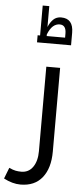

<svg xmlns="http://www.w3.org/2000/svg" viewBox="-109 -887 502 1163"><g transform="rotate(5 142.5 -306.0)"><path d="M62 240Q13 240 -40 212L-14 145Q10 156 26 159Q42 162 60 162Q105 162 130.5 125.5Q156 89 156 29V-485H240V24Q240 125 194 182.5Q148 240 62 240ZM87 -670H102V-852H142V-725Q154 -754 172.5 -772Q191 -790 220 -790Q294 -790 294 -703V-627H87ZM254 -670V-695Q254 -747 215 -747Q192 -747 174 -731Q156 -715 142 -680V-670Z"/></g></svg>

Font: Noto Kufi Arabic
Style: Regular
Weight: 400
Designer: Monotype Design Team, David Williams, Khaled Hosny
Foundry: Google LLC
Version: Version 2.109; ttfautohint (v1.8.4.7-5d5b)